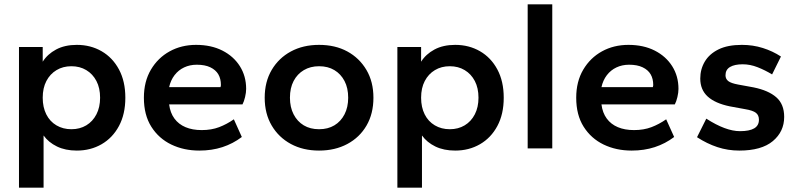

<svg xmlns="http://www.w3.org/2000/svg" viewBox="-20 -688 3698 890"><path d="M68 182V-470H178V-402Q200 -437 240 -458.5Q280 -480 336 -480Q400 -480 451 -450.5Q502 -421 531.5 -366Q561 -311 561 -235Q561 -159 531.5 -104Q502 -49 451 -19.5Q400 10 336 10Q283 10 244 -9Q205 -28 182 -60V182ZM311 -89Q350 -89 380 -107Q410 -125 427 -158Q444 -191 444 -235Q444 -280 427 -312.5Q410 -345 380 -363Q350 -381 311 -381Q272 -381 242 -363Q212 -345 195 -312.5Q178 -280 178 -235Q178 -191 194.5 -158Q211 -125 241.5 -107Q272 -89 311 -89Z M904 10Q832 10 774 -18Q716 -46 681.5 -100.5Q647 -155 647 -235Q647 -310 679.5 -365Q712 -420 766.5 -450Q821 -480 889 -480Q959 -480 1011 -453.5Q1063 -427 1092 -381Q1121 -335 1121 -276Q1121 -259 1116 -238Q1111 -217 1104 -204H764Q769 -165 788.5 -138.5Q808 -112 840 -98.5Q872 -85 915 -85Q960 -85 995.5 -98.5Q1031 -112 1064 -135L1101 -53Q1060 -22 1011 -6Q962 10 904 10ZM764 -284H1002Q1003 -287 1003.5 -289.5Q1004 -292 1004 -294Q1004 -323 992 -343.5Q980 -364 955 -376Q930 -388 892 -388Q860 -388 833.5 -375.5Q807 -363 789 -339.5Q771 -316 764 -284Z M1459 10Q1385 10 1328.5 -20.5Q1272 -51 1239.5 -106Q1207 -161 1207 -235Q1207 -309 1239.5 -364Q1272 -419 1328.5 -449.5Q1385 -480 1459 -480Q1534 -480 1590 -449.5Q1646 -419 1678.5 -364Q1711 -309 1711 -235Q1711 -161 1679 -106Q1647 -51 1590 -20.5Q1533 10 1459 10ZM1459 -89Q1500 -89 1530 -107Q1560 -125 1577 -158Q1594 -191 1594 -235Q1594 -280 1577 -312.5Q1560 -345 1530 -363Q1500 -381 1459 -381Q1419 -381 1388.5 -363Q1358 -345 1341 -312.5Q1324 -280 1324 -235Q1324 -191 1341 -158Q1358 -125 1388 -107Q1418 -89 1459 -89Z M1822 182V-470H1932V-402Q1954 -437 1994 -458.5Q2034 -480 2090 -480Q2154 -480 2205 -450.5Q2256 -421 2285.5 -366Q2315 -311 2315 -235Q2315 -159 2285.5 -104Q2256 -49 2205 -19.5Q2154 10 2090 10Q2037 10 1998 -9Q1959 -28 1936 -60V182ZM2065 -89Q2104 -89 2134 -107Q2164 -125 2181 -158Q2198 -191 2198 -235Q2198 -280 2181 -312.5Q2164 -345 2134 -363Q2104 -381 2065 -381Q2026 -381 1996 -363Q1966 -345 1949 -312.5Q1932 -280 1932 -235Q1932 -191 1948.5 -158Q1965 -125 1995.5 -107Q2026 -89 2065 -89Z M2426 0V-668H2540V0Z M2908 10Q2836 10 2778 -18Q2720 -46 2685.5 -100.5Q2651 -155 2651 -235Q2651 -310 2683.5 -365Q2716 -420 2770.5 -450Q2825 -480 2893 -480Q2963 -480 3015 -453.5Q3067 -427 3096 -381Q3125 -335 3125 -276Q3125 -259 3120 -238Q3115 -217 3108 -204H2768Q2773 -165 2792.5 -138.5Q2812 -112 2844 -98.5Q2876 -85 2919 -85Q2964 -85 2999.5 -98.5Q3035 -112 3068 -135L3105 -53Q3064 -22 3015 -6Q2966 10 2908 10ZM2768 -284H3006Q3007 -287 3007.5 -289.5Q3008 -292 3008 -294Q3008 -323 2996 -343.5Q2984 -364 2959 -376Q2934 -388 2896 -388Q2864 -388 2837.5 -375.5Q2811 -363 2793 -339.5Q2775 -316 2768 -284Z M3407 10Q3354 10 3305.5 -6Q3257 -22 3211 -52L3254 -138Q3299 -109 3338 -94.5Q3377 -80 3410 -80Q3454 -80 3476 -93Q3498 -106 3498 -133Q3498 -154 3484 -165Q3470 -176 3434 -182L3363 -195Q3295 -209 3260.5 -240.5Q3226 -272 3226 -324Q3226 -367 3247 -402.5Q3268 -438 3310.5 -459Q3353 -480 3419 -480Q3470 -480 3516 -465.5Q3562 -451 3600 -426L3559 -343Q3526 -363 3491.5 -376.5Q3457 -390 3423 -390Q3385 -390 3364 -377.5Q3343 -365 3343 -339Q3343 -322 3356 -312Q3369 -302 3402 -296L3473 -283Q3542 -269 3578.5 -237Q3615 -205 3615 -146Q3615 -78 3562.5 -34Q3510 10 3407 10Z"/></svg>

Font: Gantari SemiBold
Style: Regular
Weight: 600
Designer: Anugrah Pasau
Foundry: Lafontype
Version: Version 1.000; ttfautohint (v1.8.3)